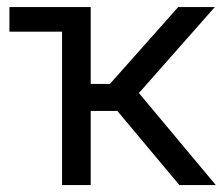

<svg xmlns="http://www.w3.org/2000/svg" viewBox="-20 -536 645 556"><path d="M7.3 -444.3V-515.6H242.7V-293H298.3L496.1 -515.6H602.1L382.3 -266.6L605 0H499.5L319.8 -214.8H242.7V0H159.7V-444.3Z"/></svg>

Font: Inter Display
Style: Regular
Weight: 400
Designer: Rasmus Andersson
Foundry: rsms
Version: Version 4.001;git-9221beed3